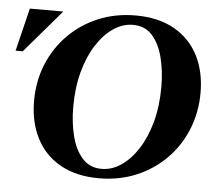

<svg xmlns="http://www.w3.org/2000/svg" viewBox="-94 -736 908 801"><g transform="rotate(5 360.0 -335.0)"><path d="M443 -680Q538 -680 604.5 -642.5Q671 -605 705.5 -538Q740 -471 740 -382Q740 -300 711 -228.5Q682 -157 629 -103.5Q576 -50 504.5 -20Q433 10 348 10Q253 10 186.5 -27.5Q120 -65 85.5 -132.5Q51 -200 51 -288Q51 -371 80 -442Q109 -513 162 -566.5Q215 -620 286.5 -650Q358 -680 443 -680ZM356 -30Q399 -30 438 -56.5Q477 -83 508 -131Q539 -179 557 -245.5Q575 -312 575 -392Q575 -457 561 -513.5Q547 -570 516.5 -605Q486 -640 435 -640Q392 -640 353 -613.5Q314 -587 283 -539Q252 -491 234 -424.5Q216 -358 216 -278Q216 -213 230 -156.5Q244 -100 275 -65Q306 -30 356 -30ZM140 -670 -14 -490H-44L0 -670Z"/></g></svg>

Font: Brygada 1918
Style: Italic
Weight: 400
Italic angle: -8°
Designer: Mateusz Machalski | Borys Kosmynka | Przemek Hoffer
Foundry: NIEPODLEGLA 2018
Version: Version 3.006